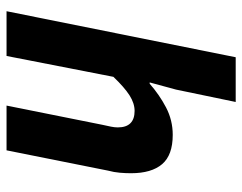

<svg xmlns="http://www.w3.org/2000/svg" viewBox="-97 -644 741 587"><g transform="rotate(90 273.5 -350.5)"><path d="M14.3 0 155 -700.6H291.8L253.9 -518.2L232 -437.6H236Q269.2 -467 308.4 -487.6Q347.6 -508.1 392.3 -508.1Q454.3 -508.1 481.9 -475.6Q509.6 -443.1 509.6 -380.6Q509.6 -364.2 508.1 -346.4Q506.6 -328.5 501.6 -310L439.6 0H302.8L361.5 -292.8Q364.9 -308.4 367.2 -319.3Q369.5 -330.3 369.5 -340.3Q369.5 -365.9 356.7 -378.7Q344 -391.5 319.1 -391.5Q295.9 -391.5 271.5 -376Q247.1 -360.4 214.9 -326.7L151.1 0Z"/></g></svg>

Font: Source Sans 3
Style: Italic
Weight: 200
Italic angle: -11°
Designer: Paul D. Hunt
Foundry: Adobe
Version: Version 3.046;hotconv 1.0.118;makeotfexe 2.5.65603